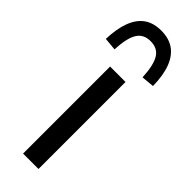

<svg xmlns="http://www.w3.org/2000/svg" viewBox="-271 -751 766 766"><g transform="rotate(45 112.0 -368.5)"><path d="M69 0V-491H156V0ZM33 -552 -21 -557Q-19 -616 -4 -656Q11 -696 39.5 -716.5Q68 -737 112 -737Q156 -737 185 -716.5Q214 -696 229 -656Q244 -616 245 -557L191 -552Q188 -617 170 -647Q152 -677 112 -677Q72 -677 54 -647Q36 -617 33 -552Z"/></g></svg>

Font: Nunito Sans 10pt Condensed Medium
Style: Regular
Weight: 500
Width: 3
Designer: Vernon Adams
Foundry: Vernon Adams
Version: Version 3.101;gftools[0.9.27]